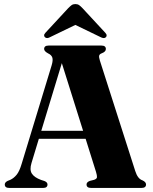

<svg xmlns="http://www.w3.org/2000/svg" viewBox="-20 -924 750 944"><path d="M213.5 -17Q213.5 0 192 0H25.5Q3.5 0 3.5 -17Q3.5 -27.5 17.5 -34.5L31 -40Q48 -48 61.8 -64.8Q75.5 -81.5 86.5 -118.5L234 -603Q241.5 -628 237.2 -641Q233 -654 216.5 -661.5Q197 -672 197 -683Q197 -700 219 -700H478.5Q500.5 -700 500.5 -683Q500.5 -670 481.5 -662.5Q470 -658.5 467.8 -651.2Q465.5 -644 471 -626.5L645 -83Q657 -45 680 -37.5Q698 -29.5 698 -17Q698 0 675.5 0H428Q405.5 0 405.5 -17Q405.5 -28.5 421.5 -34.5L443 -40Q456 -44.5 456.8 -52.8Q457.5 -61 452 -79L401 -241.5H171L135 -123Q124.5 -89 136.8 -70.2Q149 -51.5 181.5 -39.5L198.5 -34Q213.5 -28 213.5 -17ZM183 -281H388.5L284 -613.5ZM227.5 -742Q211 -732.5 201.5 -740.5Q197.5 -743.5 197 -749.5Q196.5 -755.5 203 -762.5L315.5 -884Q325 -893.5 332.2 -898.8Q339.5 -904 350.5 -904Q361.5 -904 369 -898.8Q376.5 -893.5 385.5 -884L498 -762.5Q504.5 -755.5 504.2 -749.5Q504 -743.5 500 -740.5Q491 -732.5 473.5 -742L350.5 -801.5Z"/></svg>

Font: Fraunces 72pt
Style: Bold
Weight: 700
Version: Version 1.000;[b76b70a41]